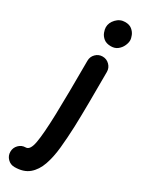

<svg xmlns="http://www.w3.org/2000/svg" viewBox="-340 -808 834 1107"><g transform="rotate(30 77.0 -254.5)"><path d="M115.2 -539.1Q142.1 -539.1 161.1 -520Q180.2 -501 180.2 -474.1Q180.2 -361.8 179.4 -270.8Q178.7 -179.7 176.3 -107.4Q173.3 -31.7 166.5 35.9Q159.7 103.5 141.6 155.5Q123.5 207.5 88.1 237.3Q52.7 267.1 -7.3 267.1Q-34.2 267.1 -53 248Q-71.8 229 -71.8 202.1Q-71.8 175.3 -53 156Q-34.2 136.7 -7.3 136.7Q21.5 136.7 32.2 76.9Q43 17.1 46.9 -112.8Q48.8 -182.6 49.8 -272.2Q50.8 -361.8 50.8 -474.1Q50.8 -501 69.6 -520Q88.4 -539.1 115.2 -539.1ZM45.9 -694.8Q45.9 -725.1 70.1 -750.7Q94.2 -776.4 128.4 -776.4Q156.7 -776.4 173.6 -762.7Q190.4 -749 198 -730.7Q205.6 -712.4 205.6 -698.2Q205.6 -681.6 196.5 -661.9Q187.5 -642.1 169.7 -627.9Q151.9 -613.8 126 -613.8Q95.2 -613.8 77.6 -628.2Q60.1 -642.6 53 -661.6Q45.9 -680.7 45.9 -694.8Z"/></g></svg>

Font: Mikhak-DS1-FD Bold
Style: Bold
Weight: 700
Designer: Amin Abedi
Version: Version 3.2